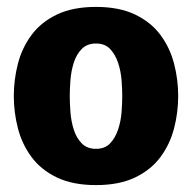

<svg xmlns="http://www.w3.org/2000/svg" viewBox="-20 -528 556 556"><path d="M20 -250Q20 -298 32 -344Q44 -390 71.5 -427Q99 -464 145 -486Q191 -508 258 -508Q325 -508 371 -486Q417 -464 444.5 -427Q472 -390 484 -344Q496 -298 496 -250Q496 -202 484 -156Q472 -110 444.5 -73Q417 -36 371 -14Q325 8 258 8Q191 8 145 -14Q99 -36 71.5 -73Q44 -110 32 -156Q20 -202 20 -250ZM182 -250Q182 -229 184 -203Q186 -177 193.5 -153Q201 -129 216.5 -113Q232 -97 258 -97Q284 -97 299 -113Q314 -129 322 -153Q330 -177 332 -203Q334 -229 334 -250Q334 -270 332 -296Q330 -322 322 -346Q314 -370 299 -386Q284 -402 258 -402Q232 -402 216.5 -386Q201 -370 193.5 -346Q186 -322 184 -296Q182 -270 182 -250Z"/></svg>

Font: Epunda Sans ExtraBold
Style: Regular
Weight: 800
Designer: Simon Atzbach
Foundry: typofactur
Version: Version 2.204; ttfautohint (v1.8.4.7-5d5b)